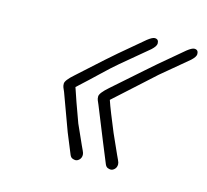

<svg xmlns="http://www.w3.org/2000/svg" viewBox="-68 -461 595 552"><g transform="rotate(15 229.5 -185.0)"><path d="M304 14Q300 14 295 12Q290 10 287 3L262 -58L222 -157Q219 -164 217 -168.5Q215 -173 215 -180Q215 -190 239 -211L324 -286L356 -314L426 -373Q440 -384 447 -384Q459 -384 459 -371Q459 -363 446 -351L367 -285Q348 -268 318.5 -241Q289 -214 250 -179Q255 -164 264 -141.5Q273 -119 285 -90L311 -32Q314 -25 317.5 -18Q321 -11 321 -6Q321 3 315.5 8.5Q310 14 304 14ZM199 14Q195 14 190 12Q185 10 182 3L157 -58L117 -167Q114 -174 112 -178.5Q110 -183 110 -190Q110 -200 134 -221L206 -286L238 -314L308 -373Q322 -384 329 -384Q341 -384 341 -371Q341 -363 328 -351L249 -285Q230 -269 205 -245Q180 -221 145 -189Q150 -174 159 -148Q168 -122 180 -90L206 -32Q209 -25 212.5 -18Q216 -11 216 -6Q216 3 210.5 8.5Q205 14 199 14Z"/></g></svg>

Font: Oooh Baby
Style: Regular
Weight: 400
Designer: Robert E. Leuschke
Foundry: Robert E. Leuschke
Version: Version 1.011; ttfautohint (v1.8.3)